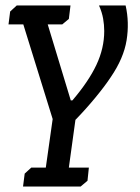

<svg xmlns="http://www.w3.org/2000/svg" viewBox="-20 -467 512 700"><path d="M238 -101H244Q303 -170 331.5 -230.5Q360 -291 360 -354Q360 -376 356 -399Q352 -422 341 -447H438Q452 -385 441.5 -320Q431 -255 384 -186Q363 -154 328 -111.5Q293 -69 255 -30L231 144H304L299 192L274 213H64L70 166L94 144H147L172 -33L65 -378H11L17 -425L41 -447H237L231 -398L207 -378H154Z"/></svg>

Font: Zilla Slab Medium
Style: Regular
Weight: 500
Designer: Typotheque.com
Foundry: Typotheque type foundry
Version: Version 1.1; 2017